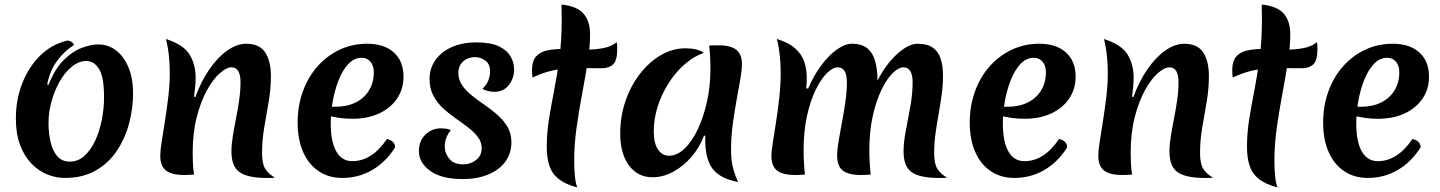

<svg xmlns="http://www.w3.org/2000/svg" viewBox="-20 -770 6354 847"><path d="M266 15Q227 15 188.5 -0.5Q150 -16 119 -48Q88 -80 69 -129.5Q50 -179 50 -247Q50 -330 78 -402Q106 -474 156.5 -524Q207 -574 276 -591Q287 -591 296 -585Q305 -579 306 -571Q269 -549 235.5 -506.5Q202 -464 188 -398L194 -396Q222 -466 260.5 -504.5Q299 -543 340 -558.5Q381 -574 413 -574Q457 -574 491.5 -548Q526 -522 546.5 -473.5Q567 -425 567 -357Q567 -293 550 -227.5Q533 -162 497 -107Q461 -52 403.5 -18.5Q346 15 266 15ZM288 -57Q324 -57 352 -82Q380 -107 399.5 -148.5Q419 -190 429 -240.5Q439 -291 439 -341Q439 -430 417 -465.5Q395 -501 361 -501Q328 -501 297.5 -476.5Q267 -452 244 -412Q221 -372 207.5 -323.5Q194 -275 194 -228Q194 -181 203.5 -142Q213 -103 233.5 -80Q254 -57 288 -57Z M842 -342Q867 -411 903.5 -464Q940 -517 982.5 -547Q1025 -577 1066 -577Q1125 -577 1150 -538.5Q1175 -500 1175 -435Q1175 -379 1165.5 -322.5Q1156 -266 1146 -209.5Q1136 -153 1136 -95Q1136 -48 1150 -25.5Q1164 -3 1193 14Q1183 15 1174 15Q1165 15 1156 15Q1074 15 1037.5 -10Q1001 -35 1001 -102Q1001 -132 1007 -169Q1013 -206 1021 -246.5Q1029 -287 1035 -328Q1041 -369 1041 -407Q1041 -473 1001 -473Q979 -473 949.5 -447Q920 -421 893 -372Q866 -323 848 -253.5Q830 -184 830 -98Q830 -75 831 -50.5Q832 -26 836 0Q824 1 813.5 1.5Q803 2 794 2Q737 2 712 -18Q687 -38 687 -84Q687 -106 693.5 -146.5Q700 -187 708 -238Q716 -289 722.5 -343.5Q729 -398 729 -448Q729 -487 725 -525Q721 -563 712 -598Q790 -573 816.5 -529Q843 -485 843 -427Q843 -408 841 -387Q839 -366 836 -343Z M1490 15Q1430 15 1385.5 -15Q1341 -45 1317 -100Q1293 -155 1293 -229Q1293 -303 1316 -366.5Q1339 -430 1380.5 -477Q1422 -524 1478 -550.5Q1534 -577 1600 -577Q1675 -577 1717.5 -538.5Q1760 -500 1760 -432Q1760 -377 1731.5 -335Q1703 -293 1652.5 -269.5Q1602 -246 1534 -246Q1507 -246 1480.5 -249.5Q1454 -253 1430 -259L1433 -299H1459Q1511 -299 1549 -318Q1587 -337 1608 -371.5Q1629 -406 1629 -452Q1629 -480 1614.5 -497.5Q1600 -515 1576 -515Q1542 -515 1516.5 -487.5Q1491 -460 1473.5 -415.5Q1456 -371 1447.5 -321Q1439 -271 1439 -226Q1439 -145 1463.5 -102Q1488 -59 1534 -59Q1621 -59 1687 -157Q1723 -148 1723 -120Q1682 -55 1622 -20Q1562 15 1490 15Z M2022 20Q1928 20 1878 -16Q1828 -52 1828 -103Q1828 -149 1857 -176.5Q1886 -204 1926 -204Q1935 -204 1946.5 -202.5Q1958 -201 1969 -196Q1956 -181 1949 -162Q1942 -143 1942 -125Q1942 -94 1962 -69.5Q1982 -45 2024 -45Q2043 -45 2061.5 -53Q2080 -61 2092.5 -76.5Q2105 -92 2105 -116Q2105 -143 2088.5 -165Q2072 -187 2045.5 -207.5Q2019 -228 1990 -248Q1961 -268 1934.5 -292.5Q1908 -317 1891.5 -348.5Q1875 -380 1875 -421Q1875 -468 1900.5 -504.5Q1926 -541 1972.5 -562Q2019 -583 2082 -583Q2145 -583 2181 -565.5Q2217 -548 2232.5 -521Q2248 -494 2248 -463Q2248 -425 2225 -395Q2202 -365 2161 -365Q2147 -365 2133 -368.5Q2119 -372 2108 -378Q2128 -397 2135 -417Q2142 -437 2142 -456Q2142 -487 2121.5 -502.5Q2101 -518 2075 -518Q2057 -518 2040.5 -510.5Q2024 -503 2013 -487.5Q2002 -472 2002 -448Q2002 -418 2019 -393.5Q2036 -369 2062.5 -348Q2089 -327 2119 -306.5Q2149 -286 2175.5 -262.5Q2202 -239 2219 -210Q2236 -181 2236 -143Q2236 -93 2209 -56.5Q2182 -20 2133.5 0Q2085 20 2022 20Z M2513 -63Q2513 -21 2516.5 10.5Q2520 42 2527 57Q2474 43 2444.5 19.5Q2415 -4 2403.5 -39Q2392 -74 2392 -122Q2392 -184 2402 -245.5Q2412 -307 2425 -373.5Q2438 -440 2448 -516.5Q2458 -593 2458 -685Q2458 -701 2457.5 -717.5Q2457 -734 2457 -750Q2525 -743 2554 -710Q2583 -677 2583 -618Q2583 -564 2572.5 -497Q2562 -430 2548 -355.5Q2534 -281 2523.5 -206.5Q2513 -132 2513 -63ZM2701 -584Q2702 -577 2702.5 -569.5Q2703 -562 2703 -554Q2703 -503 2684.5 -486Q2666 -469 2635 -469Q2590 -469 2552.5 -469.5Q2515 -470 2480.5 -468Q2446 -466 2409 -457Q2372 -448 2329 -428Q2328 -436 2327.5 -444.5Q2327 -453 2327 -461Q2327 -501 2345 -521Q2363 -541 2393.5 -547.5Q2424 -554 2461 -554Q2487 -554 2514 -552.5Q2541 -551 2566 -551Q2604 -551 2640 -557.5Q2676 -564 2701 -584Z M3086 -172Q3066 -119 3030 -77.5Q2994 -36 2949.5 -12Q2905 12 2859 12Q2793 12 2754.5 -40.5Q2716 -93 2716 -181Q2716 -256 2739 -323.5Q2762 -391 2802.5 -443.5Q2843 -496 2895 -526.5Q2947 -557 3004 -557Q3029 -557 3050 -552Q3071 -547 3085 -537Q3040 -521 3000 -486Q2960 -451 2929.5 -403Q2899 -355 2881.5 -300.5Q2864 -246 2864 -191Q2864 -140 2882 -111.5Q2900 -83 2932 -83Q2967 -83 3000 -114.5Q3033 -146 3058.5 -200Q3084 -254 3099 -322.5Q3114 -391 3114 -465Q3114 -496 3112.5 -523Q3111 -550 3108 -568Q3117 -570 3125 -570Q3133 -570 3152 -570Q3204 -570 3228.5 -550Q3253 -530 3253 -488Q3253 -462 3246 -421Q3239 -380 3229.5 -329Q3220 -278 3212.5 -222Q3205 -166 3205 -111Q3205 -68 3212 -36.5Q3219 -5 3236 33Q3157 18 3124 -25Q3091 -68 3091 -156Q3091 -162 3091 -164.5Q3091 -167 3092 -170Z M3545 -379Q3570 -438 3603.5 -482.5Q3637 -527 3672.5 -552Q3708 -577 3738 -577Q3782 -577 3806.5 -556.5Q3831 -536 3841 -499.5Q3851 -463 3851 -414Q3889 -488 3938.5 -532.5Q3988 -577 4028 -577Q4071 -577 4095.5 -559.5Q4120 -542 4130 -510Q4140 -478 4140 -435Q4140 -393 4134 -350.5Q4128 -308 4120.5 -266Q4113 -224 4107 -181.5Q4101 -139 4101 -95Q4101 -48 4115 -25.5Q4129 -3 4158 14Q4148 15 4139 15Q4130 15 4121 15Q4039 15 4002.5 -10Q3966 -35 3966 -102Q3966 -142 3976 -193.5Q3986 -245 3996 -301Q4006 -357 4006 -407Q4006 -439 3996 -456Q3986 -473 3966 -473Q3944 -473 3918 -447.5Q3892 -422 3868.5 -373.5Q3845 -325 3830 -257.5Q3815 -190 3815 -106Q3815 -81 3816.5 -54.5Q3818 -28 3821 0Q3809 1 3798.5 1.5Q3788 2 3779 2Q3723 2 3698 -17.5Q3673 -37 3673 -83Q3673 -109 3679.5 -148Q3686 -187 3694.5 -231.5Q3703 -276 3709.5 -321.5Q3716 -367 3716 -407Q3716 -473 3676 -473Q3654 -473 3628 -447.5Q3602 -422 3578.5 -374Q3555 -326 3540 -258.5Q3525 -191 3525 -106Q3525 -81 3526.5 -54.5Q3528 -28 3531 0Q3519 1 3508.5 1.5Q3498 2 3489 2Q3433 2 3408 -17.5Q3383 -37 3383 -83Q3383 -100 3389 -139.5Q3395 -179 3403.5 -232Q3412 -285 3418 -341.5Q3424 -398 3424 -448Q3424 -487 3420 -525Q3416 -563 3407 -598Q3460 -582 3488.5 -556Q3517 -530 3528 -497.5Q3539 -465 3539 -426Q3539 -415 3538.5 -403.5Q3538 -392 3536 -381Z M4455 15Q4395 15 4350.5 -15Q4306 -45 4282 -100Q4258 -155 4258 -229Q4258 -303 4281 -366.5Q4304 -430 4345.5 -477Q4387 -524 4443 -550.5Q4499 -577 4565 -577Q4640 -577 4682.5 -538.5Q4725 -500 4725 -432Q4725 -377 4696.5 -335Q4668 -293 4617.5 -269.5Q4567 -246 4499 -246Q4472 -246 4445.5 -249.5Q4419 -253 4395 -259L4398 -299H4424Q4476 -299 4514 -318Q4552 -337 4573 -371.5Q4594 -406 4594 -452Q4594 -480 4579.5 -497.5Q4565 -515 4541 -515Q4507 -515 4481.5 -487.5Q4456 -460 4438.5 -415.5Q4421 -371 4412.5 -321Q4404 -271 4404 -226Q4404 -145 4428.5 -102Q4453 -59 4499 -59Q4586 -59 4652 -157Q4688 -148 4688 -120Q4647 -55 4587 -20Q4527 15 4455 15Z M4980 -342Q5005 -411 5041.5 -464Q5078 -517 5120.5 -547Q5163 -577 5204 -577Q5263 -577 5288 -538.5Q5313 -500 5313 -435Q5313 -379 5303.5 -322.5Q5294 -266 5284 -209.5Q5274 -153 5274 -95Q5274 -48 5288 -25.5Q5302 -3 5331 14Q5321 15 5312 15Q5303 15 5294 15Q5212 15 5175.5 -10Q5139 -35 5139 -102Q5139 -132 5145 -169Q5151 -206 5159 -246.5Q5167 -287 5173 -328Q5179 -369 5179 -407Q5179 -473 5139 -473Q5117 -473 5087.5 -447Q5058 -421 5031 -372Q5004 -323 4986 -253.5Q4968 -184 4968 -98Q4968 -75 4969 -50.5Q4970 -26 4974 0Q4962 1 4951.5 1.5Q4941 2 4932 2Q4875 2 4850 -18Q4825 -38 4825 -84Q4825 -106 4831.5 -146.5Q4838 -187 4846 -238Q4854 -289 4860.5 -343.5Q4867 -398 4867 -448Q4867 -487 4863 -525Q4859 -563 4850 -598Q4928 -573 4954.5 -529Q4981 -485 4981 -427Q4981 -408 4979 -387Q4977 -366 4974 -343Z M5602 -63Q5602 -21 5605.5 10.5Q5609 42 5616 57Q5563 43 5533.5 19.5Q5504 -4 5492.5 -39Q5481 -74 5481 -122Q5481 -184 5491 -245.5Q5501 -307 5514 -373.5Q5527 -440 5537 -516.5Q5547 -593 5547 -685Q5547 -701 5546.5 -717.5Q5546 -734 5546 -750Q5614 -743 5643 -710Q5672 -677 5672 -618Q5672 -564 5661.5 -497Q5651 -430 5637 -355.5Q5623 -281 5612.5 -206.5Q5602 -132 5602 -63ZM5790 -584Q5791 -577 5791.5 -569.5Q5792 -562 5792 -554Q5792 -503 5773.5 -486Q5755 -469 5724 -469Q5679 -469 5641.5 -469.5Q5604 -470 5569.5 -468Q5535 -466 5498 -457Q5461 -448 5418 -428Q5417 -436 5416.5 -444.5Q5416 -453 5416 -461Q5416 -501 5434 -521Q5452 -541 5482.5 -547.5Q5513 -554 5550 -554Q5576 -554 5603 -552.5Q5630 -551 5655 -551Q5693 -551 5729 -557.5Q5765 -564 5790 -584Z M6014 15Q5954 15 5909.5 -15Q5865 -45 5841 -100Q5817 -155 5817 -229Q5817 -303 5840 -366.5Q5863 -430 5904.5 -477Q5946 -524 6002 -550.5Q6058 -577 6124 -577Q6199 -577 6241.5 -538.5Q6284 -500 6284 -432Q6284 -377 6255.5 -335Q6227 -293 6176.5 -269.5Q6126 -246 6058 -246Q6031 -246 6004.5 -249.5Q5978 -253 5954 -259L5957 -299H5983Q6035 -299 6073 -318Q6111 -337 6132 -371.5Q6153 -406 6153 -452Q6153 -480 6138.5 -497.5Q6124 -515 6100 -515Q6066 -515 6040.5 -487.5Q6015 -460 5997.5 -415.5Q5980 -371 5971.5 -321Q5963 -271 5963 -226Q5963 -145 5987.5 -102Q6012 -59 6058 -59Q6145 -59 6211 -157Q6247 -148 6247 -120Q6206 -55 6146 -20Q6086 15 6014 15Z"/></svg>

Font: Merienda
Style: Bold
Weight: 700
Designer: Eduardo Rodriguez Tunni
Foundry: Eduardo Rodriguez Tunni
Version: Version 2.001